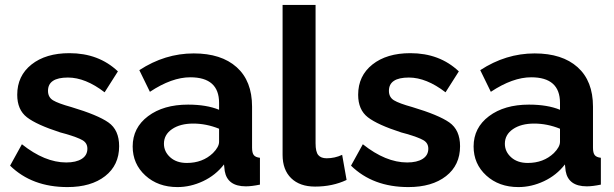

<svg xmlns="http://www.w3.org/2000/svg" viewBox="-20 -750 2493 780"><path d="M254 10Q110 10 21 -77L69 -164Q162 -90 249 -90Q289 -90 312 -104.5Q335 -119 335 -146Q335 -169 315 -180.5Q295 -192 247 -206Q233 -210 225 -212Q129 -243 89.5 -273.5Q50 -304 50 -365Q50 -442 108 -488Q166 -534 262 -534Q381 -534 459 -460L405 -375Q327 -435 256 -435Q175 -435 175 -381Q175 -355 195.5 -342.5Q216 -330 270 -315Q377 -283 420.5 -252.5Q464 -222 464 -156Q464 -79 407 -34.5Q350 10 254 10Z M519 -155Q519 -231 581.5 -278Q644 -325 744 -325Q819 -325 870 -304V-332Q870 -436 753 -436Q678 -436 589 -377L546 -465Q650 -533 767 -533Q879 -533 941.5 -477Q1004 -421 1004 -317V-150Q1004 -129 1011 -120Q1018 -111 1036 -109V0Q1002 7 979 7Q904 7 893 -55L890 -82Q856 -38 805 -14Q754 10 701 10Q622 10 570.5 -37Q519 -84 519 -155ZM845 -128Q870 -153 870 -174V-227Q818 -248 765 -248Q712 -248 679 -225.5Q646 -203 646 -166Q646 -134 671.5 -111Q697 -88 739 -88Q803 -88 845 -128Z M1128 -730H1262V-168Q1262 -133 1273 -120Q1284 -107 1307 -107Q1340 -107 1370 -121L1388 -19Q1331 8 1260 8Q1198 8 1163 -26Q1128 -60 1128 -121Z M1639 10Q1495 10 1406 -77L1454 -164Q1547 -90 1634 -90Q1674 -90 1697 -104.5Q1720 -119 1720 -146Q1720 -169 1700 -180.5Q1680 -192 1632 -206Q1618 -210 1610 -212Q1514 -243 1474.5 -273.5Q1435 -304 1435 -365Q1435 -442 1493 -488Q1551 -534 1647 -534Q1766 -534 1844 -460L1790 -375Q1712 -435 1641 -435Q1560 -435 1560 -381Q1560 -355 1580.5 -342.5Q1601 -330 1655 -315Q1762 -283 1805.5 -252.5Q1849 -222 1849 -156Q1849 -79 1792 -34.5Q1735 10 1639 10Z M1904 -155Q1904 -231 1966.5 -278Q2029 -325 2129 -325Q2204 -325 2255 -304V-332Q2255 -436 2138 -436Q2063 -436 1974 -377L1931 -465Q2035 -533 2152 -533Q2264 -533 2326.5 -477Q2389 -421 2389 -317V-150Q2389 -129 2396 -120Q2403 -111 2421 -109V0Q2387 7 2364 7Q2289 7 2278 -55L2275 -82Q2241 -38 2190 -14Q2139 10 2086 10Q2007 10 1955.5 -37Q1904 -84 1904 -155ZM2230 -128Q2255 -153 2255 -174V-227Q2203 -248 2150 -248Q2097 -248 2064 -225.5Q2031 -203 2031 -166Q2031 -134 2056.5 -111Q2082 -88 2124 -88Q2188 -88 2230 -128Z"/></svg>

Font: Raleway-v4020
Style: Bold
Weight: 700
Designer: Matt McInerney, Pablo Impallari, Rodrigo Fuenzalida
Foundry: Matt McInerney, Pablo Impallari, Rodrigo Fuenzalida
Version: Version 4.020;PS 004.020;hotconv 1.0.88;makeotf.lib2.5.64775